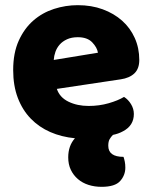

<svg xmlns="http://www.w3.org/2000/svg" viewBox="-20 -521 590 743"><path d="M281 -377Q257 -377 239.5 -369Q222 -361 211 -348.5Q200 -336 194.5 -320.5Q189 -305 188 -289L359 -317Q356 -337 337 -357Q318 -377 281 -377ZM270 14Q218 9 174.5 -10Q131 -29 99 -62Q67 -95 49 -142Q31 -189 31 -250Q31 -316 52.5 -363.5Q74 -411 109 -441.5Q144 -472 189 -486.5Q234 -501 281 -501Q334 -501 377.5 -485Q421 -469 452.5 -441Q484 -413 501.5 -374Q519 -335 519 -289Q519 -255 500 -237Q481 -219 447 -214L200 -177Q211 -144 245 -127.5Q279 -111 323 -111Q364 -111 400.5 -121.5Q437 -132 460 -146Q476 -136 487 -118Q498 -100 498 -80Q498 -35 456 -13Q447 -8 437 -4.5Q427 -1 417 1Q409 9 404 18Q399 27 399 43Q399 86 458 86Q461 95 463 105Q465 115 465 128Q465 157 445 179.5Q425 202 373 202Q346 202 322.5 194.5Q299 187 281.5 172Q264 157 254 136Q244 115 244 88Q244 43 270 14Z"/></svg>

Font: Baloo Tammudu
Style: Regular
Weight: 400
Designer: Omkar Shende and Ek Type
Foundry: Ek Type
Version: Version 1.443;PS 1.000;hotconv 16.6.51;makeotf.lib2.5.65220;